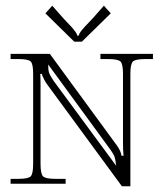

<svg xmlns="http://www.w3.org/2000/svg" viewBox="-20 -644 573 673"><path d="M17.1 -455.1H154.8L389.2 -134.8Q395 -127 399.2 -118.4Q403.3 -109.9 404.5 -105Q405.8 -100.1 405.8 -98.1H413.1Q411.1 -117.7 411.1 -140.1V-384.8Q411.1 -419.9 402.1 -428.5Q393.1 -437 357.9 -437H332V-455.1H516.1V-437H490.2Q455.1 -437 446 -428.5Q437 -419.9 437 -384.8V8.8H407.2L146 -347.2Q140.1 -355 135.5 -363.8Q130.9 -372.6 128.9 -377.7Q127 -382.8 127 -384.8H121.1Q122.1 -373.5 122.1 -344.2V-69.8Q122.1 -34.7 130.9 -25.9Q139.6 -17.1 174.8 -17.1H210V0H17.1V-17.1H43.9Q79.1 -17.1 87.6 -25.9Q96.2 -34.7 96.2 -69.8V-384.8Q96.2 -419.9 87.6 -428.5Q79.1 -437 43.9 -437H17.1ZM148.9 -418Q148.9 -399.4 151.6 -390.4Q154.3 -381.3 167 -361.8L387.2 -63Q384.8 -85 381.6 -94.2Q378.4 -103.5 367.2 -119.1ZM267.1 -498H240.2L139.2 -597.2L163.1 -624L200.2 -582Q204.6 -577.1 211.4 -569.8Q218.3 -562.5 221.9 -558.8Q225.6 -555.2 230.7 -549.6Q235.8 -543.9 238.5 -540.3Q241.2 -536.6 244.4 -532.5Q247.6 -528.3 249 -525.1Q250.5 -522 251 -519H255.9Q256.8 -522.9 259.3 -527.6Q261.7 -532.2 267.6 -539.3Q273.4 -546.4 277.6 -550.8Q281.7 -555.2 292 -565.9Q302.2 -576.7 307.1 -582L344.2 -624L368.2 -597.2Z"/></svg>

Font: FoglihtenNo01
Style: Regular
Weight: 500
Version: Version 0.61